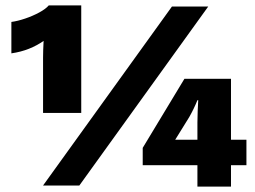

<svg xmlns="http://www.w3.org/2000/svg" viewBox="-20 -685 942 709"><path d="M160 -665H280V-268H139V-472Q139 -496 141 -534Q117 -517 87 -505Q57 -493 22 -488V-604Q45 -607 73 -616.5Q101 -626 125 -639Q149 -652 160 -665ZM139 0 615 -661H749L273 0ZM890 -169V-75H833V4H709V-75H507V-139L661 -394H833V-169ZM627 -169H709V-233Q709 -254 710 -275.5Q711 -297 712 -315H709Q703 -300 695 -283.5Q687 -267 679 -253Z"/></svg>

Font: Work Sans ExtraBold
Style: Regular
Weight: 800
Designer: Wei Huang
Foundry: Wei Huang
Version: Version 2.012; ttfautohint (v1.8.3)